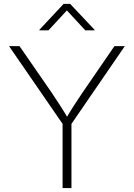

<svg xmlns="http://www.w3.org/2000/svg" viewBox="-20 -964 686 984"><path d="M300.8 0V-329.1L26.4 -727.5H80.1L246.1 -487.3Q269 -453.1 290 -420.4Q311 -387.7 333 -350.1H314.5Q336.4 -388.2 357.7 -421.1Q378.9 -454.1 401.4 -487.3L566.4 -727.5H619.6L346.2 -329.1V0ZM228.5 -808.6H182.1V-811.5L306.2 -944.3H339.4L464.4 -811.5V-808.6H417L322.8 -910.6Z"/></svg>

Font: Inter 17pt ExtraLight
Style: Regular
Weight: 250
Version: Version 4.001;git-66647c0bb